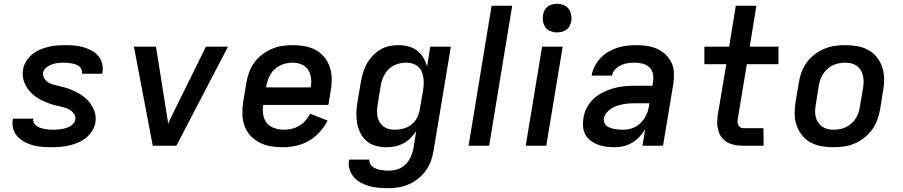

<svg xmlns="http://www.w3.org/2000/svg" viewBox="-20 -765 4740 1008"><path d="M251 8Q226 8 201.5 6Q177 4 154 -2Q131 -8 110 -19Q89 -30 73 -47Q57 -64 50 -87Q43 -110 47 -135L48 -142H155V-140Q153 -128 158.5 -118.5Q164 -109 173 -103Q182 -97 192.5 -93.5Q203 -90 214 -88Q225 -86 236.5 -85Q248 -84 259 -84Q270 -84 281 -85Q292 -86 303 -87.5Q314 -89 325.5 -92.5Q337 -96 347 -101.5Q357 -107 365.5 -116.5Q374 -126 375 -137Q378 -153 369.5 -166Q361 -179 349 -187Q337 -195 322 -199.5Q307 -204 292 -207Q277 -210 262.5 -214Q248 -218 234 -223.5Q220 -229 206.5 -235Q193 -241 180 -249Q167 -257 155.5 -266.5Q144 -276 135 -287Q126 -298 118 -311Q110 -324 105.5 -338Q101 -352 99.5 -367.5Q98 -383 101 -399Q104 -421 116.5 -442Q129 -463 147.5 -478.5Q166 -494 188 -503.5Q210 -513 232 -518.5Q254 -524 277 -526Q300 -528 322 -528Q346 -528 370 -526Q394 -524 416.5 -517.5Q439 -511 460 -500Q481 -489 495.5 -472Q510 -455 516 -432Q522 -409 518 -385L517 -378H410L411 -380Q412 -391 408 -400.5Q404 -410 396 -416.5Q388 -423 378 -426.5Q368 -430 357.5 -432Q347 -434 336 -435Q325 -436 315 -436Q299 -436 283 -434Q267 -432 252 -427Q237 -422 223 -410.5Q209 -399 206 -383Q204 -368 212 -354.5Q220 -341 232.5 -333Q245 -325 259.5 -321Q274 -317 289 -313.5Q304 -310 319 -306Q334 -302 348 -296.5Q362 -291 375.5 -284.5Q389 -278 401 -270.5Q413 -263 424.5 -253.5Q436 -244 445.5 -233Q455 -222 462.5 -209.5Q470 -197 475.5 -182.5Q481 -168 482 -152.5Q483 -137 481 -121Q477 -99 463.5 -77.5Q450 -56 431 -41Q412 -26 389.5 -16.5Q367 -7 343.5 -1.5Q320 4 297 6Q274 8 251 8Z M906 0H782L683 -520H799L854 -173Q856 -159 858.5 -145Q861 -131 863 -116Q869 -131 876.5 -145Q884 -159 890 -173L1061 -520H1177Z M1464 8Q1431 8 1399.5 2.5Q1368 -3 1341.5 -17Q1315 -31 1294 -54Q1273 -77 1263 -106Q1253 -135 1252.5 -167Q1252 -199 1257 -232L1274 -332Q1278 -359 1288 -386Q1298 -413 1315.5 -437Q1333 -461 1357 -479Q1381 -497 1407.5 -508.5Q1434 -520 1462 -524Q1490 -528 1517 -528Q1549 -528 1580 -522.5Q1611 -517 1637.5 -502.5Q1664 -488 1683 -464.5Q1702 -441 1711.5 -412.5Q1721 -384 1721.5 -352Q1722 -320 1716 -288L1704 -214H1362Q1358 -188 1362 -162.5Q1366 -137 1381.5 -118.5Q1397 -100 1421.5 -92Q1446 -84 1472 -84Q1492 -84 1512.5 -89Q1533 -94 1551.5 -105Q1570 -116 1584 -132.5Q1598 -149 1608 -168L1700 -132Q1684 -100 1658.5 -72Q1633 -44 1601 -25.5Q1569 -7 1533.5 0.5Q1498 8 1464 8ZM1377 -306H1611Q1616 -331 1613 -355Q1610 -379 1598 -398Q1586 -417 1564 -426.5Q1542 -436 1517 -436Q1502 -436 1485.5 -433Q1469 -430 1454 -423Q1439 -416 1425.5 -404.5Q1412 -393 1402.5 -378.5Q1393 -364 1387.5 -348.5Q1382 -333 1379 -317Z M2015 223Q1990 223 1965 220.5Q1940 218 1917 211.5Q1894 205 1873 193.5Q1852 182 1837 164Q1822 146 1815 122.5Q1808 99 1813 73H1920Q1918 85 1923 95Q1928 105 1936.5 111Q1945 117 1955.5 121Q1966 125 1977 127Q1988 129 1999.5 130Q2011 131 2023 131Q2045 131 2069 123Q2093 115 2110 97.5Q2127 80 2137 57.5Q2147 35 2151 12L2165 -77Q2152 -57 2135 -40Q2118 -23 2097 -12Q2076 -1 2053.5 3.5Q2031 8 2009 8Q1980 8 1953 0.5Q1926 -7 1905.5 -24Q1885 -41 1872.5 -65.5Q1860 -90 1855 -117.5Q1850 -145 1851 -174Q1852 -203 1857 -232L1874 -332Q1878 -356 1885 -380Q1892 -404 1904 -427Q1916 -450 1934 -469.5Q1952 -489 1974 -503Q1996 -517 2021 -522.5Q2046 -528 2070 -528Q2097 -528 2123 -521.5Q2149 -515 2169 -500Q2189 -485 2202 -463Q2215 -441 2222 -416L2239 -520H2347L2256 27Q2252 54 2242 81Q2232 108 2215 131.5Q2198 155 2174.5 173.5Q2151 192 2124 203.5Q2097 215 2069.5 219Q2042 223 2015 223ZM2053 -84Q2075 -84 2098 -90Q2121 -96 2140 -111Q2159 -126 2170 -147.5Q2181 -169 2184 -191L2201 -291Q2204 -308 2204.5 -325.5Q2205 -343 2202.5 -359Q2200 -375 2193.5 -390Q2187 -405 2174.5 -415.5Q2162 -426 2146.5 -431Q2131 -436 2113 -436Q2090 -436 2065.5 -428.5Q2041 -421 2022.5 -403.5Q2004 -386 1993.5 -363Q1983 -340 1979 -317L1963 -217Q1960 -201 1959.5 -184.5Q1959 -168 1962 -152.5Q1965 -137 1973 -123.5Q1981 -110 1993 -101Q2005 -92 2020.5 -88Q2036 -84 2053 -84Z M2440 0 2561 -735H2669L2548 0Z M2740 0 2826 -520H2934L2848 0ZM2904 -595Q2887 -595 2870 -601.5Q2853 -608 2843.5 -621.5Q2834 -635 2831 -652.5Q2828 -670 2831 -688Q2833 -701 2839.5 -712.5Q2846 -724 2856.5 -731.5Q2867 -739 2879.5 -742Q2892 -745 2905 -745Q2922 -745 2939 -738.5Q2956 -732 2965.5 -718.5Q2975 -705 2978.5 -687.5Q2982 -670 2979 -652Q2976 -639 2970 -627.5Q2964 -616 2953 -608.5Q2942 -601 2929.5 -598Q2917 -595 2904 -595Z M3207 8Q3184 8 3161.5 5Q3139 2 3119 -5.5Q3099 -13 3081.5 -26Q3064 -39 3053.5 -58Q3043 -77 3041 -99.5Q3039 -122 3043 -145Q3047 -173 3061 -200Q3075 -227 3097.5 -247.5Q3120 -268 3148 -281.5Q3176 -295 3204 -302.5Q3232 -310 3261 -312.5Q3290 -315 3318 -315H3405L3409 -340Q3412 -361 3407 -381Q3402 -401 3387.5 -413.5Q3373 -426 3353 -431Q3333 -436 3312 -436Q3294 -436 3276 -433.5Q3258 -431 3240.5 -423Q3223 -415 3209.5 -400.5Q3196 -386 3193 -368H3086Q3090 -393 3102 -416.5Q3114 -440 3132 -459.5Q3150 -479 3173 -492.5Q3196 -506 3220.5 -514Q3245 -522 3270 -525Q3295 -528 3319 -528Q3348 -528 3376.5 -524Q3405 -520 3430 -508.5Q3455 -497 3474.5 -478.5Q3494 -460 3505.5 -435.5Q3517 -411 3518 -382.5Q3519 -354 3515 -325L3461 0H3353L3367 -86Q3354 -65 3336.5 -46.5Q3319 -28 3298 -15.5Q3277 -3 3253.5 2.5Q3230 8 3207 8ZM3251 -84Q3267 -84 3284 -87.5Q3301 -91 3316.5 -99.5Q3332 -108 3344.5 -120.5Q3357 -133 3366 -148Q3375 -163 3380 -179Q3385 -195 3388 -212L3390 -223H3318Q3302 -223 3285.5 -222Q3269 -221 3253 -218Q3237 -215 3221 -210Q3205 -205 3190.5 -196Q3176 -187 3164.5 -173Q3153 -159 3150 -143Q3149 -132 3152.5 -121.5Q3156 -111 3164.5 -104.5Q3173 -98 3183.5 -94Q3194 -90 3205 -88Q3216 -86 3227.5 -85Q3239 -84 3251 -84Z M3989 0H3882Q3861 0 3840 -3.5Q3819 -7 3801 -16.5Q3783 -26 3770.5 -41.5Q3758 -57 3752 -76.5Q3746 -96 3745.5 -117Q3745 -138 3748 -160L3793 -428H3678V-520H3808L3843 -735H3951L3916 -520H4067V-428H3901L3854 -145Q3852 -136 3852 -127Q3852 -118 3855.5 -110Q3859 -102 3866 -97Q3873 -92 3882 -92H3988Z M4355 8Q4323 8 4292 2.5Q4261 -3 4235 -17.5Q4209 -32 4190.5 -55.5Q4172 -79 4162 -107.5Q4152 -136 4152 -168Q4152 -200 4157 -232L4174 -332Q4178 -359 4188 -386Q4198 -413 4215.5 -437Q4233 -461 4257 -479.5Q4281 -498 4308 -509Q4335 -520 4362.5 -524Q4390 -528 4418 -528Q4450 -528 4481 -522.5Q4512 -517 4538.5 -502.5Q4565 -488 4583.5 -464.5Q4602 -441 4611.5 -412.5Q4621 -384 4621.5 -352Q4622 -320 4616 -288L4600 -188Q4595 -161 4585 -134Q4575 -107 4557.5 -83Q4540 -59 4516 -40.5Q4492 -22 4465.5 -11Q4439 0 4411 4Q4383 8 4355 8ZM4356 -84Q4372 -84 4388.5 -87Q4405 -90 4420 -97Q4435 -104 4448.5 -115.5Q4462 -127 4471.5 -141.5Q4481 -156 4486.5 -171.5Q4492 -187 4494 -203L4511 -303Q4514 -320 4514 -336.5Q4514 -353 4510.5 -368.5Q4507 -384 4499 -397Q4491 -410 4478.5 -419Q4466 -428 4450.5 -432Q4435 -436 4418 -436Q4402 -436 4385.5 -433Q4369 -430 4354 -423Q4339 -416 4325.5 -404.5Q4312 -393 4302.5 -378.5Q4293 -364 4287.5 -348.5Q4282 -333 4279 -317L4263 -217Q4260 -200 4259.5 -183.5Q4259 -167 4262.5 -151.5Q4266 -136 4274.5 -123Q4283 -110 4295.5 -101Q4308 -92 4323.5 -88Q4339 -84 4356 -84Z"/></svg>

Font: Iosevka Aile Semibold
Style: Italic
Weight: 600
Italic angle: -9°
Designer: Belleve Invis
Foundry: Belleve Invis
Version: Version 31.1.0; ttfautohint (v1.8.4)